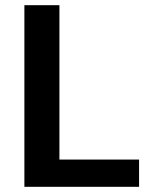

<svg xmlns="http://www.w3.org/2000/svg" viewBox="-20 -720 607 740"><path d="M74 0V-700H209V-105H516V0Z"/></svg>

Font: DM Sans 9pt
Style: Bold
Weight: 700
Version: Version 4.004;gftools[0.9.30]